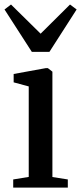

<svg xmlns="http://www.w3.org/2000/svg" viewBox="-32 -852 368 872"><path d="M28 0V-37L98.5 -48.5V-459.5L30 -478V-516L175.5 -542.5H185.5L206 -526.5V-48L276 -37V0ZM112.5 -616.5 -11.5 -809 18 -831.5 152.5 -699 286 -831.5 316 -809 192.5 -616.5Z"/></svg>

Font: Merriweather 72pt Medium
Style: Regular
Weight: 500
Version: Version 2.100